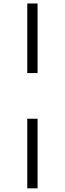

<svg xmlns="http://www.w3.org/2000/svg" viewBox="-20 -844 364 1079"><path d="M191.1 -824.4V-433.3H133.3V-824.4ZM191.1 -176.7V214.4H133.3V-176.7Z"/></svg>

Font: Paperlogy 3 Light
Style: Regular
Weight: 300
Designer: redesigned by Lee Juim, glyphs from Gmarket Sans & Montserrat
Foundry: PT&
Version: Version 1.001